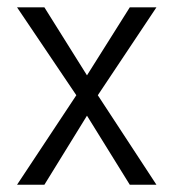

<svg xmlns="http://www.w3.org/2000/svg" viewBox="-20 -508 477 528"><path d="M26.9 0 189.9 -246.1 26.9 -487.8H102.1L219.2 -300.8L336.9 -487.8H410.2L249 -246.1L410.2 0H336.9L219.2 -189.9L102.1 0Z"/></svg>

Font: Acari Sans Light
Style: Regular
Weight: 300
Designer: Alfredo Marco Pradil and Stefan Peev
Foundry: Hanken Design Co.
Version: Version 1.045;January 11, 2019;FontCreator 11.5.0.2425 64-bi